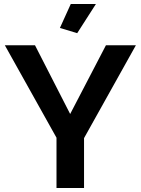

<svg xmlns="http://www.w3.org/2000/svg" viewBox="-20 -935 700 955"><path d="M332 -915 278 -796 364 -770 457 -915ZM261 -250V0H398V-248L656 -710H507L329 -368L154 -710H4Z"/></svg>

Font: RT Raleway Bold
Style: Regular
Weight: 400
Designer: Matt McInerney, Pablo Impallari, Rodrigo Fuenzalida — Edited by Milan Moffatt in April 2016
Foundry: Matt McInerney, Pablo Impallari, Rodrigo Fuenzalida — Edited by Milan Moffatt in April 2016
Version: Version 3.001